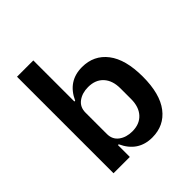

<svg xmlns="http://www.w3.org/2000/svg" viewBox="-200 -884 1041 1041"><g transform="rotate(-45 320.0 -364.0)"><path d="M91 -740H216V-425H222Q269 -528 377 -528Q468 -528 521 -459Q574 -390 574 -258Q574 -126 521 -57Q468 12 377 12Q269 12 222 -91H216V0H91ZM324 -88Q380 -88 411.5 -122.5Q443 -157 443 -217V-299Q443 -359 411.5 -393.5Q380 -428 324 -428Q278 -428 247 -405Q216 -382 216 -340V-176Q216 -134 247 -111Q278 -88 324 -88Z"/></g></svg>

Font: Writer SemiBold
Style: Regular
Weight: 600
Monospace: yes
Designer: Mike Abbink, Paul van der Laan, Pieter van Rosmalen
Foundry: Bold Monday
Version: Version 2.001 2020